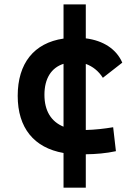

<svg xmlns="http://www.w3.org/2000/svg" viewBox="-20 -701 626 884"><path d="M272.5 163.1H375V9.3C420.9 8.8 468.8 4.9 513.7 -4.9L501 -115.2C460.4 -108.4 417.5 -103.5 375 -102.5V-406.7C406.7 -395.5 434.1 -373.5 453.6 -342.8L543 -412.6C516.1 -474.6 456.1 -514.2 375 -524.4V-680.7H272.5V-523.4C136.2 -503.4 61.5 -409.2 61.5 -259.8C61.5 -111.8 136.7 -20.5 272.5 3.4ZM272.5 -117.7C215.3 -141.1 184.6 -190.9 184.6 -264.6C184.6 -339.8 216.3 -389.2 272.5 -407.2Z"/></svg>

Font: Cascadia Code PL SemiBold
Style: Regular
Weight: 600
Monospace: yes
Designer: Aaron Bell
Foundry: Saja Typeworks
Version: Version 2404.023